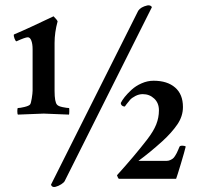

<svg xmlns="http://www.w3.org/2000/svg" viewBox="-20 -689 770 742"><path d="M573.7 -377Q626.5 -377 656.7 -350.8Q687 -324.7 687 -275.4Q687 -239.7 665.3 -208Q643.6 -176.3 607.9 -143.6Q558.1 -98.6 515.1 -67.4H624.5Q631.3 -67.4 637.7 -70.3Q644 -73.2 647.9 -76.2Q651.9 -79.1 656.5 -86.4Q661.1 -93.8 662.8 -97.2Q664.6 -100.6 668.7 -110.1Q672.9 -119.6 673.3 -121.1Q674.8 -126 684.1 -126Q693.4 -126 697.8 -123Q693.4 -104 679 -56.2Q664.6 -8.3 660.6 2H439Q435.5 -1.5 432.1 -11.7Q498.5 -85 548.3 -149.4Q573.2 -181.6 583.7 -208Q594.2 -234.4 594.2 -262.7Q594.2 -291 575.9 -308.1Q557.6 -325.2 531.7 -325.2Q517.1 -325.2 503.4 -318.1Q489.7 -311 482.9 -303.5Q476.1 -295.9 469.2 -286.6L462.4 -277.3Q460 -277.3 456.8 -278.1Q453.6 -278.8 450.2 -282.2Q446.8 -285.6 446.8 -291Q451.7 -301.3 461.9 -314.2Q472.2 -327.1 488.3 -342Q504.4 -356.9 527.1 -366.9Q549.8 -377 573.7 -377ZM190.9 -523.4V-337.9Q190.9 -293.9 200.7 -284.2Q205.6 -278.3 222.4 -274.9Q239.3 -271.5 246.6 -271.5Q248 -271.5 247.8 -259.3Q247.6 -247.1 246.6 -246.1Q152.8 -250 148.9 -250Q143.1 -250 49.3 -246.1Q46.9 -248 46.9 -259.8Q46.9 -271.5 49.3 -271.5Q57.1 -271.5 74.5 -275.6Q91.8 -279.8 96.2 -285.2Q99.6 -289.1 102.8 -309.1Q106 -329.1 106 -338.9V-499Q106 -519 101.1 -532Q96.2 -544.9 87.4 -544.9Q77.6 -544.9 43.5 -529.3Q40 -529.8 36.1 -540Q32.2 -550.3 33.7 -555.7Q64 -568.4 102.3 -586.2Q140.6 -604 163.6 -615Q186.5 -626 187 -626Q200.7 -612.3 202.6 -606.4Q190.9 -563.5 190.9 -523.4ZM566.9 -661.1 230 10.7Q227.5 16.1 216.6 23.2Q205.6 30.3 193.8 33.2Q187.5 34.7 183.3 32.5Q179.2 30.3 178.2 27.3L177.2 24.4L514.2 -647.5Q523.9 -662.1 549.3 -668Q555.7 -669.4 560.8 -667.2Q565.9 -665 566.9 -661.1Z"/></svg>

Font: Amiri
Style: Bold Slanted
Weight: 700
Italic angle: 9°
Designer: Khaled Hosny
Version: Version 000.107